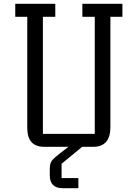

<svg xmlns="http://www.w3.org/2000/svg" viewBox="-20 -770 722 1007"><path d="M60 -682V-750H270V-682H205V-68H477V-682H412V-750H622V-682H559V-104Q559 0 469 0H212Q123 0 123 -99V-682ZM411 0H339L295 34Q262 59 251.5 73.5Q241 88 241 118V149Q241 217 309 217H391V164H303V89Z"/></svg>

Font: Kelly Slab
Style: Regular
Weight: 400
Designer: Denis Masharov
Foundry: Denis Masharov
Version: Version 1.001